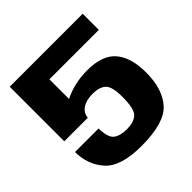

<svg xmlns="http://www.w3.org/2000/svg" viewBox="-181 -818 968 968"><g transform="rotate(-45 303.5 -334.0)"><path d="M287.5 6.5Q451 6.5 508.5 -57.2Q566 -121 566 -239.5Q566 -345 519.2 -401.2Q472.5 -457.5 363.5 -457.5Q266.5 -457.5 188.8 -416Q111 -374.5 103 -289.5L196.5 -286Q198.5 -317.5 226 -336Q253.5 -354.5 299.5 -354.5Q345 -354.5 369.8 -333.5Q394.5 -312.5 394.5 -236.5Q394.5 -150.5 369.2 -128Q344 -105.5 296 -105.5Q248 -105.5 222.8 -124.5Q197.5 -143.5 196.5 -209.5H28.5Q28.5 -118.5 84.8 -56Q141 6.5 287.5 6.5ZM28.5 -286H196.5V-560H549V-675H28.5Z"/></g></svg>

Font: Anybody Thin
Style: Bold
Weight: 700
Version: Version 1.113;gftools[0.9.25]